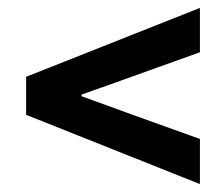

<svg xmlns="http://www.w3.org/2000/svg" viewBox="-20 -573 549 485"><path d="M485 -108 46 -283V-379L485 -553V-441L315 -380L186 -334V-330L315 -283L485 -222Z"/></svg>

Font: TypoPRO Source Sans Pro
Style: Bold Italic
Weight: 700
Italic angle: -11°
Designer: Paul D. Hunt
Foundry: Adobe Systems Incorporated
Version: Version 1.075;PS 2.000;hotconv 1.0.86;makeotf.lib2.5.63406